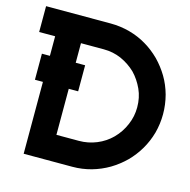

<svg xmlns="http://www.w3.org/2000/svg" viewBox="-97 -743 830 838"><g transform="rotate(15 317.5 -323.5)"><path d="M613.8 -409.7Q625 -367.2 625 -323.7Q625 -280.3 613.8 -238.3Q602.1 -196.8 581.1 -161.1Q559.1 -124 530.8 -95.7Q501 -66.4 465.3 -44.9Q428.7 -23.4 387.7 -11.7Q345.7 0 301.8 0H82V-324.7H45.9V-442.4H82V-530.8H9.8V-647.5H301.8Q345.2 -647.5 387.7 -636.2Q430.2 -624.5 465.3 -603.5Q499.5 -583.5 530.8 -552.7Q560.1 -522.5 581.1 -487.3Q602.1 -452.1 613.8 -409.7ZM492.2 -245.1Q508.3 -282.2 508.3 -323.7Q508.3 -367.7 491.7 -404.3Q474.6 -441.9 447.3 -470.2Q418.9 -497.6 381.3 -514.6Q344.2 -530.8 301.8 -530.8H198.7V-442.4H241.2V-324.7H198.7V-116.7H300.3Q341.8 -116.7 379.9 -132.3Q418 -147.9 446.8 -176.8Q476.1 -206.5 492.2 -245.1Z"/></g></svg>

Font: Sangha Kali
Style: Regular
Weight: 400
Designer: Seslavinskaya Anna
Foundry: Popkern
Version: Version 2.000;PS 002.000;hotconv 1.0.88;makeotf.lib2.5.64775